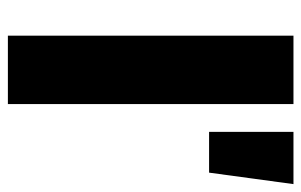

<svg xmlns="http://www.w3.org/2000/svg" viewBox="-162 -620 782 499"><g transform="rotate(90 229.5 -371.0)"><path d="M73.2 -742.2H251V0H73.2ZM323.2 -742.2H459L429.2 -522.9H323.2Z"/></g></svg>

Font: Montserrat-Arabic
Style: Bold
Weight: 700
Designer: Mohamed Gaber
Foundry: Kief Type Foundry
Version: Version 5.008;PS 005.008;hotconv 1.0.88;makeotf.lib2.5.64775